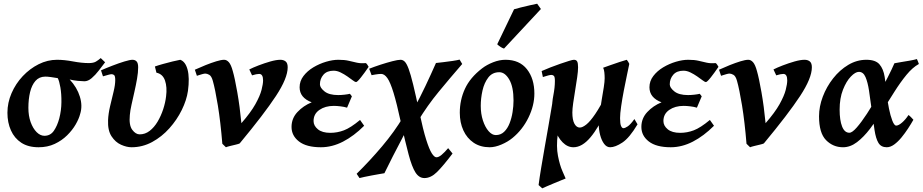

<svg xmlns="http://www.w3.org/2000/svg" viewBox="-20 -783 5031 1047"><path d="M553.2 -443.4Q537.1 -422.4 518.6 -398.2Q500 -374 480 -356.9Q460 -339.8 440.4 -339.8Q427.7 -339.8 404.8 -342Q381.8 -344.2 359.9 -349.6Q399.9 -306.6 415.5 -256.1Q431.2 -205.6 417 -161.1Q410.6 -135.7 392.8 -104.7Q375 -73.7 346.2 -45.2Q317.4 -16.6 278.3 1.7Q239.3 20 190.4 20Q133.8 20 96.2 -4.6Q58.6 -29.3 39.6 -72Q20.5 -114.7 20.5 -168Q20.5 -223.1 43 -274.9Q65.4 -326.7 104 -367.7Q142.6 -408.7 190.9 -432.9Q239.3 -457 291 -457Q330.6 -457 378.2 -448Q425.8 -439 463.9 -439Q489.3 -439 502.9 -447Q516.6 -455.1 529.3 -466.3ZM303.2 -137.2Q314.5 -180.7 314.9 -225.8Q315.4 -271 309.3 -306.4Q303.2 -341.8 294.9 -356.9Q278.8 -359.9 257.1 -362.8Q235.4 -365.7 226.1 -365.2Q193.4 -364.7 173.3 -341.8Q153.3 -318.8 144 -280.5Q134.8 -242.2 134.8 -194.8Q134.8 -151.4 147.2 -116.9Q159.7 -82.5 179.7 -62.5Q199.7 -42.5 222.2 -42.5Q254.9 -42.5 273.7 -69.8Q292.5 -97.2 303.2 -137.2Z M1004.9 -287.1Q997.6 -236.8 971.2 -183.1Q944.8 -129.4 903.6 -83.3Q862.3 -37.1 809.6 -8.5Q756.8 20 697.3 20Q670.9 20 640.1 6.3Q609.4 -7.3 588.1 -39.8Q566.9 -72.3 569.3 -127.9Q570.8 -163.1 580.3 -203.6Q589.8 -244.1 599.1 -282Q608.4 -319.8 608.4 -345.7Q608.4 -367.7 602.8 -373Q597.2 -378.4 588.4 -378.4Q582.5 -378.4 571.3 -375.2Q560.1 -372.1 550.8 -369.4Q541.5 -366.7 541.5 -366.7L530.8 -399.4Q558.1 -411.6 593 -425Q627.9 -438.5 658.4 -447.8Q689 -457 702.1 -457Q716.8 -457 725.1 -447.8Q733.4 -438.5 733.4 -416Q733.4 -388.2 727.3 -353.3Q721.2 -318.4 712.9 -282Q704.6 -245.6 697.3 -212.6Q689.9 -179.7 688 -155.8Q682.6 -100.1 701.2 -75.2Q719.7 -50.3 741.7 -50.3Q771.5 -50.3 796.1 -69.3Q820.8 -88.4 839.4 -119.6Q857.9 -150.9 869.9 -187.3Q881.8 -223.6 885.7 -257.8Q892.1 -307.6 879.9 -343.5Q867.7 -379.4 833 -386.7L824.7 -420.4Q842.3 -426.8 868.7 -434.1Q895 -441.4 920.9 -447.8Q946.8 -454.1 962.9 -457Q991.2 -447.3 1002.9 -403.1Q1014.6 -358.9 1004.9 -287.1Z M1548.8 -416Q1548.8 -356.9 1484.6 -259.3Q1420.4 -161.6 1287.1 -1Q1281.7 2 1266.1 5.6Q1250.5 9.3 1234.4 13.2Q1218.3 17.1 1211.9 20L1192.4 1Q1182.6 -118.7 1168 -208Q1153.3 -297.4 1140.6 -341.8Q1133.3 -368.2 1121.1 -375Q1108.9 -381.8 1099.6 -381.8Q1093.8 -381.8 1082.8 -378.7Q1071.8 -375.5 1062.7 -372.6Q1053.7 -369.6 1053.7 -369.6L1042.5 -402.8Q1070.3 -415.5 1101.3 -428Q1132.3 -440.4 1159.4 -448.7Q1186.5 -457 1202.1 -457Q1216.3 -457 1228.3 -443.4Q1240.2 -429.7 1249.5 -395Q1260.3 -357.9 1273.9 -280.5Q1287.6 -203.1 1296.4 -111.3Q1347.2 -169.4 1372.6 -214.8Q1397.9 -260.3 1406.2 -292.7Q1414.6 -325.2 1414.6 -344.7Q1414.6 -379.9 1393.1 -379.9Q1379.4 -379.9 1354.5 -372.1L1339.4 -404.3Q1358.4 -414.1 1390.1 -426.3Q1421.9 -438.5 1454.3 -447.8Q1486.8 -457 1508.8 -457Q1526.4 -457 1537.6 -448Q1548.8 -439 1548.8 -416Z M1990.2 -418.5Q1968.3 -386.2 1948.2 -360.8Q1928.2 -335.4 1921.4 -335.4Q1916.5 -335.4 1904.1 -344.7Q1891.6 -354 1874.3 -366.2Q1856.9 -378.4 1837.4 -387.9Q1817.9 -397.5 1799.3 -397.5Q1762.7 -397.5 1743.7 -375.5Q1724.6 -353.5 1724.6 -323.2Q1724.6 -304.7 1749.5 -284.7Q1774.4 -264.6 1824.2 -264.6Q1839.8 -264.6 1857.9 -266.6Q1876 -268.6 1888.2 -271.5L1898.9 -257.8L1872.6 -195.8Q1857.4 -200.7 1836.7 -203.1Q1815.9 -205.6 1800.3 -205.6Q1753.4 -205.6 1721.7 -183.6Q1689.9 -161.6 1689.9 -123Q1689.9 -97.2 1713.6 -77.9Q1737.3 -58.6 1781.2 -58.6Q1819.3 -58.6 1855.5 -72.3Q1891.6 -85.9 1943.4 -128.9L1965.8 -97.2Q1910.2 -41.5 1850.6 -10.7Q1791 20 1730 20Q1650.9 20 1610.4 -11.5Q1569.8 -43 1569.8 -90.8Q1569.8 -137.7 1602.1 -172.1Q1634.3 -206.5 1679.7 -225.1Q1613.8 -250 1613.8 -307.1Q1613.8 -340.8 1634.8 -368.4Q1655.8 -396 1688.7 -415.8Q1721.7 -435.5 1758.1 -446.3Q1794.4 -457 1825.2 -457Q1859.4 -457 1882.3 -451.4Q1905.3 -445.8 1926.3 -441.2Q1947.3 -436.5 1974.6 -439Q1979 -437 1983.2 -430.2Q1987.3 -423.3 1990.2 -418.5Z M2500.5 -434.1Q2433.6 -356.9 2372.1 -282.2Q2310.5 -207.5 2258.8 -122.1L2235.8 -188Q2270.5 -251.5 2300 -314Q2329.6 -376.5 2357.4 -439.5Q2369.6 -440.9 2395.8 -443.8Q2421.9 -446.8 2448 -450.7Q2474.1 -454.6 2486.3 -458ZM2447.8 54.2Q2396 122.6 2362.8 155.3Q2329.6 188 2294.4 188Q2265.1 188 2245.6 157.5Q2226.1 127 2208.3 59.8Q2190.4 -7.3 2166 -116.2Q2143.6 -219.7 2126 -277.1Q2108.4 -334.5 2092.3 -357.2Q2076.2 -379.9 2058.6 -379.9Q2044.9 -379.9 2025.6 -376.5Q2006.3 -373 2006.3 -373L1993.2 -408.2Q2020.5 -418.9 2054.9 -430.2Q2089.4 -441.4 2119.6 -449.2Q2149.9 -457 2164.1 -457Q2176.8 -457 2187 -447Q2197.3 -437 2208.3 -407.7Q2219.2 -378.4 2233.2 -321.3Q2247.1 -264.2 2267.1 -169.9Q2287.1 -75.2 2304 -21.7Q2320.8 31.7 2334.7 53.2Q2348.6 74.7 2359.9 74.7Q2372.1 74.7 2387.7 61.8Q2403.3 48.8 2423.8 24.9ZM2210.9 -102.1Q2196.3 -72.8 2172.4 -27.1Q2148.4 18.6 2122.6 68.6Q2096.7 118.7 2076.2 161.6Q2067.4 163.1 2048.6 166.3Q2029.8 169.4 2008.1 173.6Q1986.3 177.7 1967.8 181.6Q1949.2 185.5 1940.4 188L1924.8 164.6Q1996.6 94.2 2064 14.4Q2131.3 -65.4 2178.7 -145Z M2894 -272.9Q2894 -208 2861.8 -141.8Q2829.6 -75.7 2774.9 -30.8Q2749.5 -9.8 2714.6 5.1Q2679.7 20 2650.4 20Q2599.6 20 2563 -4.6Q2526.4 -29.3 2506.8 -72Q2487.3 -114.7 2487.3 -168Q2487.3 -237.8 2515.4 -298.8Q2543.5 -359.9 2608.9 -410.2Q2634.3 -429.7 2668.9 -443.4Q2703.6 -457 2736.3 -457Q2813 -457 2853.5 -405.5Q2894 -354 2894 -272.9ZM2780.3 -234.9Q2780.3 -309.1 2757.1 -349.1Q2733.9 -389.2 2702.6 -389.2Q2665 -389.2 2642.8 -360.4Q2620.6 -331.5 2611.1 -289.3Q2601.6 -247.1 2601.6 -205.6Q2601.6 -162.1 2613.5 -125.7Q2625.5 -89.4 2644.3 -67.9Q2663.1 -46.4 2683.6 -46.4Q2710.4 -46.4 2729 -64.2Q2747.6 -82 2758.8 -110.6Q2770 -139.2 2775.1 -171.9Q2780.3 -204.6 2780.3 -234.9ZM2929.7 -733.9 2728.5 -518.1Q2710 -523.9 2691.4 -541.5L2783.2 -732.4Q2793.9 -735.8 2819.3 -742.2Q2844.7 -748.5 2870.6 -754.4Q2896.5 -760.3 2909.2 -762.7Z M3456.5 -105Q3412.6 -31.2 3373.8 -5.6Q3335 20 3307.1 20Q3288.1 20 3274.2 1.2Q3260.3 -17.6 3252.7 -46.6Q3245.1 -75.7 3245.1 -106.4Q3245.1 -131.8 3250 -167Q3254.9 -202.1 3261.2 -239Q3267.6 -275.9 3272.5 -307.1Q3277.3 -338.4 3277.3 -356.4Q3277.3 -372.1 3275.6 -388.2Q3273.9 -404.3 3269 -413.6Q3280.8 -418 3306.4 -427Q3332 -436 3358.2 -444.8Q3384.3 -453.6 3397.9 -457Q3401.9 -452.1 3406 -445.6Q3410.2 -439 3411.6 -434.6Q3407.2 -413.1 3398.9 -373.8Q3390.6 -334.5 3381.8 -289.1Q3373 -243.7 3367.2 -203.1Q3361.3 -162.6 3361.3 -138.7Q3361.3 -107.9 3366.7 -95.9Q3372.1 -84 3379.4 -84Q3388.7 -84 3403.6 -94.2Q3418.5 -104.5 3439.5 -133.8ZM3291 -276.9 3287.1 -182.1Q3245.1 -87.9 3199.7 -33.9Q3154.3 20 3106.9 20Q3074.7 20 3048.1 -6.8Q3021.5 -33.7 3005.6 -79.1Q2989.7 -124.5 2989.7 -180.2Q2989.7 -223.6 2997.8 -264.9Q3005.9 -306.2 3005.9 -341.8Q3005.9 -364.3 3000.2 -369.4Q2994.6 -374.5 2986.8 -374.5Q2980.5 -374.5 2969.5 -371.6Q2958.5 -368.7 2949.5 -365.7Q2940.4 -362.8 2940.4 -362.8L2933.6 -395.5Q2954.1 -404.8 2981.7 -415.5Q3009.3 -426.3 3036.1 -435.5Q3063 -444.8 3083 -450.9Q3103 -457 3109.4 -457Q3122.6 -457 3127.4 -447.8Q3132.3 -438.5 3132.3 -416Q3132.3 -394.5 3127.4 -361.1Q3122.6 -327.6 3116.5 -290.8Q3110.4 -253.9 3105.7 -221.4Q3101.1 -189 3101.1 -169.4Q3101.1 -128.9 3112.5 -108.2Q3124 -87.4 3141.6 -87.4Q3156.2 -87.4 3177 -103.8Q3197.8 -120.1 3225.8 -161.1Q3253.9 -202.1 3291 -276.9ZM3047.4 -215.8Q3041.5 -186.5 3037.8 -163.3Q3034.2 -140.1 3030.8 -114.3Q3027.3 -88.4 3021.5 -50.8Q3012.7 16.1 3022.7 67.1Q3032.7 118.2 3046.9 149.9Q3061 181.6 3064.5 190.4Q3057.1 193.4 3039.1 200.7Q3021 208 2999.5 217Q2978 226.1 2960.4 233.6Q2942.9 241.2 2937 244.1L2917 226.1Q2921.9 187 2930.9 133.1Q2939.9 79.1 2950.4 19.3Q2960.9 -40.5 2971.2 -99.1Q2981.4 -157.7 2989.7 -207.8Q2998 -257.8 3002 -291Q3002 -291 3013.4 -277.6Q3024.9 -264.2 3036.1 -246.3Q3047.4 -228.5 3047.4 -215.8Z M3897.9 -418.5Q3876 -386.2 3856 -360.8Q3835.9 -335.4 3829.1 -335.4Q3824.2 -335.4 3811.8 -344.7Q3799.3 -354 3782 -366.2Q3764.6 -378.4 3745.1 -387.9Q3725.6 -397.5 3707 -397.5Q3670.4 -397.5 3651.4 -375.5Q3632.3 -353.5 3632.3 -323.2Q3632.3 -304.7 3657.2 -284.7Q3682.1 -264.6 3731.9 -264.6Q3747.6 -264.6 3765.6 -266.6Q3783.7 -268.6 3795.9 -271.5L3806.6 -257.8L3780.3 -195.8Q3765.1 -200.7 3744.4 -203.1Q3723.6 -205.6 3708 -205.6Q3661.1 -205.6 3629.4 -183.6Q3597.7 -161.6 3597.7 -123Q3597.7 -97.2 3621.3 -77.9Q3645 -58.6 3689 -58.6Q3727.1 -58.6 3763.2 -72.3Q3799.3 -85.9 3851.1 -128.9L3873.5 -97.2Q3817.9 -41.5 3758.3 -10.7Q3698.7 20 3637.7 20Q3558.6 20 3518.1 -11.5Q3477.5 -43 3477.5 -90.8Q3477.5 -137.7 3509.8 -172.1Q3542 -206.5 3587.4 -225.1Q3521.5 -250 3521.5 -307.1Q3521.5 -340.8 3542.5 -368.4Q3563.5 -396 3596.4 -415.8Q3629.4 -435.5 3665.8 -446.3Q3702.1 -457 3732.9 -457Q3767.1 -457 3790 -451.4Q3813 -445.8 3834 -441.2Q3855 -436.5 3882.3 -439Q3886.7 -437 3890.9 -430.2Q3895 -423.3 3897.9 -418.5Z M4407.2 -416Q4407.2 -356.9 4343 -259.3Q4278.8 -161.6 4145.5 -1Q4140.1 2 4124.5 5.6Q4108.9 9.3 4092.8 13.2Q4076.7 17.1 4070.3 20L4050.8 1Q4041 -118.7 4026.4 -208Q4011.7 -297.4 3999 -341.8Q3991.7 -368.2 3979.5 -375Q3967.3 -381.8 3958 -381.8Q3952.1 -381.8 3941.2 -378.7Q3930.2 -375.5 3921.1 -372.6Q3912.1 -369.6 3912.1 -369.6L3900.9 -402.8Q3928.7 -415.5 3959.7 -428Q3990.7 -440.4 4017.8 -448.7Q4044.9 -457 4060.5 -457Q4074.7 -457 4086.7 -443.4Q4098.6 -429.7 4107.9 -395Q4118.7 -357.9 4132.3 -280.5Q4146 -203.1 4154.8 -111.3Q4205.6 -169.4 4231 -214.8Q4256.3 -260.3 4264.6 -292.7Q4272.9 -325.2 4272.9 -344.7Q4272.9 -379.9 4251.5 -379.9Q4237.8 -379.9 4212.9 -372.1L4197.8 -404.3Q4216.8 -414.1 4248.5 -426.3Q4280.3 -438.5 4312.7 -447.8Q4345.2 -457 4367.2 -457Q4384.8 -457 4396 -448Q4407.2 -439 4407.2 -416Z M4990.7 -434.1Q4956.1 -415 4923.1 -374.8Q4890.1 -334.5 4857.7 -283.2Q4825.2 -231.9 4792 -179Q4758.8 -126 4724.4 -80.8Q4689.9 -35.6 4653.3 -7.8Q4616.7 20 4577.1 20Q4522.9 20 4484.6 -18.8Q4446.3 -57.6 4446.3 -148.9Q4446.3 -201.7 4466.8 -255.9Q4487.3 -310.1 4523.2 -355.7Q4559.1 -401.4 4605.7 -429.2Q4652.3 -457 4704.6 -457Q4754.4 -457 4775.9 -432.1Q4797.4 -407.2 4804.2 -363.8Q4811 -320.3 4816.4 -264.2Q4819.8 -230 4827.6 -191.2Q4835.4 -152.3 4845.9 -125.2Q4856.4 -98.1 4867.2 -98.1Q4879.9 -98.1 4898.9 -114.5Q4918 -130.9 4934.1 -155.8Q4940.4 -151.9 4949 -142.8Q4957.5 -133.8 4960.9 -129.9Q4948.7 -108.4 4931.9 -82.5Q4915 -56.6 4895.8 -33.2Q4876.5 -9.8 4856 5.1Q4835.4 20 4815.4 20Q4784.7 20 4770.3 -3.7Q4755.9 -27.3 4748.8 -74.5Q4741.7 -121.6 4732.4 -191.9Q4725.6 -243.7 4718.8 -289.1Q4711.9 -334.5 4699.7 -362.8Q4687.5 -391.1 4663.6 -391.1Q4644.5 -391.1 4619.9 -365.7Q4595.2 -340.3 4576.9 -293.9Q4558.6 -247.6 4558.6 -185.1Q4558.6 -127.4 4572 -93.3Q4585.4 -59.1 4611.8 -59.1Q4627 -59.1 4652.3 -88.1Q4677.7 -117.2 4707.5 -162.8Q4737.3 -208.5 4766.8 -260.7Q4796.4 -313 4820.3 -360.1Q4844.2 -407.2 4857.4 -438Q4871.6 -440.9 4894.8 -444.6Q4918 -448.2 4941.4 -452.4Q4964.8 -456.5 4980 -460.9Q4982.9 -456.1 4986.1 -446.8Q4989.3 -437.5 4990.7 -434.1Z"/></svg>

Font: Gentium Plus
Style: Bold Italic
Weight: 700
Italic angle: -8°
Designer: Victor Gaultney, Annie Olsen, Iska Routamaa, Becca Hirsbrunner
Foundry: SIL International
Version: Version 6.101